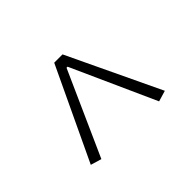

<svg xmlns="http://www.w3.org/2000/svg" viewBox="-91 -640 783 783"><g transform="rotate(45 300.5 -248.5)"><path d="M84 -224V-272L484 -462L498 -415L134 -251V-245L498 -82L484 -35Z"/></g></svg>

Font: Athiti Light
Style: Regular
Weight: 300
Designer: CadsonDemak Team
Foundry: CadsonDemak
Version: Version 1.033